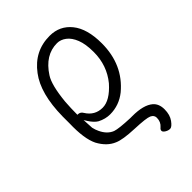

<svg xmlns="http://www.w3.org/2000/svg" viewBox="-212 -580 923 923"><g transform="rotate(-45 250.0 -118.0)"><path d="M173 -24Q154 -35 136 -63L126 -79Q129 -25 129 -24Q133 -6 140 8Q159 49 193 62Q216 70 291 73H305Q381 73 415 102Q438 122 438 159.5Q438 197 420.5 221Q403 245 390.5 245Q378 245 366 237.5Q354 230 354 222Q354 214 363 207Q383 190 383 162Q383 144 364.5 135.5Q346 127 269 124Q192 121 161 107Q117 89 89 37Q64 -14 67 -115V-163Q69 -316 129 -395Q193 -481 297 -481Q365 -481 407 -429Q449 -377 449 -278Q449 -133 346 -47Q297 -8 236 -8Q204 -8 173 -24ZM123 -118H128Q143 -117 151 -103Q180 -56 233 -56Q282 -56 337 -118Q392 -185 392 -276Q392 -330 378.5 -364Q365 -398 343 -414.5Q321 -431 297 -431Q216 -431 162 -347Q136 -307 126 -204Q123 -161 123 -123Z"/></g></svg>

Font: Moon Stars Kai HW Light
Style: Regular
Weight: 300
Designer: GuiWonder
Version: Version 1.101